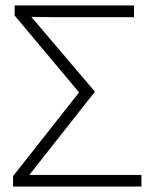

<svg xmlns="http://www.w3.org/2000/svg" viewBox="-20 -683 552 703"><path d="M27.8 0V-38.1L269.5 -344.7L33.7 -626V-663.1H470.7V-620.1H177.2L94.7 -621.1L327.6 -347.2L87.4 -42.5H498V0Z"/></svg>

Font: Bpm'online Open Sans Light
Style: Regular
Weight: 300
Foundry: Ascender Corporation
Version: Version 1.10